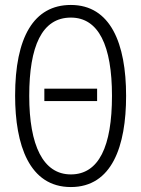

<svg xmlns="http://www.w3.org/2000/svg" viewBox="-20 -745 570 775"><path d="M266 10C432 10 489 -155 489 -358C489 -570 426 -725 266 -725C116 -725 41 -594 41 -359C41 -160 98 10 266 10ZM266 -41C154 -41 98 -158 98 -358C98 -558 149 -674 266 -674C378 -674 432 -561 432 -358C432 -154 379 -41 266 -41ZM159 -337H372V-387H159Z"/></svg>

Font: Noto Sans Mono Condensed Light
Style: Regular
Weight: 300
Width: 3
Designer: Monotype Design Team
Foundry: Monotype Imaging Inc.
Version: Version 2.014